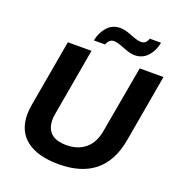

<svg xmlns="http://www.w3.org/2000/svg" viewBox="-154 -999 1058 1138"><g transform="rotate(20 375.0 -430.0)"><path d="M288.1 -749Q297.9 -801.3 330.1 -836.7Q362.3 -872.1 412.1 -872.1Q441.4 -872.1 485.8 -854Q530.3 -835.9 553.2 -835.9Q584 -835.9 596.2 -872.1H667Q657.2 -819.3 625.2 -784.2Q593.3 -749 543 -749Q514.2 -749 469.7 -767.6Q425.3 -786.1 401.9 -786.1Q372.1 -786.1 358.9 -749ZM341.8 12.2Q209.5 12.2 138.2 -42.7Q66.9 -97.7 66.9 -203.1Q66.9 -230.5 73.2 -266.1L147 -686H295.9L222.2 -264.2Q217.8 -244.6 217.8 -225.1Q217.8 -109.9 346.2 -109.9Q419.4 -109.9 465.8 -149.4Q512.2 -189 524.9 -263.2L600.1 -686H750L674.8 -256.8Q625.5 12.2 341.8 12.2Z"/></g></svg>

Font: Archivo
Style: Bold Italic
Weight: 700
Italic angle: -10°
Designer: Hector Gatti
Foundry: Omnibus-Type
Version: Version 2.001